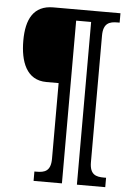

<svg xmlns="http://www.w3.org/2000/svg" viewBox="-59 -804 657 958"><g transform="rotate(5 270.0 -324.5)"><path d="M146 111H288V-704H363V111H505V64H494C455 64 423 56 423 -7V-641C423 -704 455 -713 494 -713H505V-760H169C70 -760 34 -689 34 -582C34 -478 66 -386 167 -386H228V-7C228 56 196 64 157 64H146Z"/></g></svg>

Font: Noto Serif Armenian Condensed SemiBold
Style: Regular
Weight: 600
Width: 3
Designer: Monotype Design Team
Foundry: Monotype Imaging Inc.
Version: Version 2.008